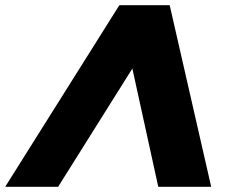

<svg xmlns="http://www.w3.org/2000/svg" viewBox="-88 -720 874 740"><path d="M566 -700 726 0H522L389 -607H517L136 0H-68L372 -700Z"/></svg>

Font: Montserrat Thin ExtraBold
Style: Italic
Weight: 800
Italic angle: -11.3°
Version: Version 9.000